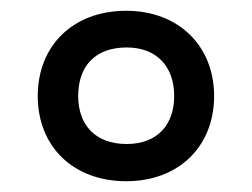

<svg xmlns="http://www.w3.org/2000/svg" viewBox="-20 -744 468 356"><path d="M214 -408C311 -408 377 -472 377 -566C377 -659 311 -724 214 -724C115 -724 50 -659 50 -566C50 -472 116 -408 214 -408ZM215 -477C156 -477 125 -513 125 -566C125 -621 156 -656 215 -656C270 -656 303 -621 303 -566C303 -513 272 -477 215 -477Z"/></svg>

Font: Noto Sans Bengali UI Medium
Style: Regular
Weight: 500
Designer: Jelle Bosma - Monotype Design Team
Foundry: Monotype Imaging Inc.
Version: Version 2.003